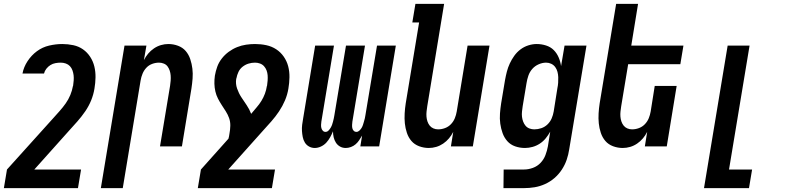

<svg xmlns="http://www.w3.org/2000/svg" viewBox="-53 -755 4073 990"><path d="M-33 215 -17 119 220 -144Q237 -163 254 -182Q271 -201 285.5 -221.5Q300 -242 309.5 -265Q319 -288 323 -311L324 -313Q326 -327 327 -340.5Q328 -354 326.5 -367Q325 -380 320.5 -392.5Q316 -405 307.5 -414Q299 -423 286.5 -427.5Q274 -432 260 -432Q247 -432 233 -429.5Q219 -427 207 -419.5Q195 -412 186 -400.5Q177 -389 174 -376H63Q69 -409 89 -439.5Q109 -470 137.5 -491Q166 -512 200.5 -520Q235 -528 268 -528Q297 -528 325 -522Q353 -516 375 -500.5Q397 -485 412 -462Q427 -439 433.5 -412Q440 -385 439.5 -356Q439 -327 434 -298Q429 -267 417 -237.5Q405 -208 386.5 -181Q368 -154 346 -129Q324 -104 302 -80L124 119H365L349 215Z M467 215 589 -520H702L689 -445Q698 -463 711 -478.5Q724 -494 741 -505.5Q758 -517 777 -522.5Q796 -528 815 -528Q841 -528 865 -519Q889 -510 904.5 -492Q920 -474 928 -450Q936 -426 939 -401Q942 -376 940 -350Q938 -324 934 -298L885 0H772L824 -313Q826 -326 827 -339.5Q828 -353 827 -366Q826 -379 822 -391Q818 -403 811 -412.5Q804 -422 792 -427Q780 -432 767 -432Q749 -432 731.5 -425.5Q714 -419 701.5 -405.5Q689 -392 682 -375Q675 -358 672 -340L580 215Z M967 215 983 119 1125 -40Q1127 -46 1128 -52.5Q1129 -59 1130 -65Q1134 -86 1134.5 -106.5Q1135 -127 1128.5 -145.5Q1122 -164 1111.5 -180.5Q1101 -197 1090.5 -213Q1080 -229 1071 -246.5Q1062 -264 1057.5 -283.5Q1053 -303 1052.5 -323.5Q1052 -344 1055 -365Q1059 -388 1067 -410.5Q1075 -433 1090.5 -453Q1106 -473 1126.5 -488Q1147 -503 1169.5 -512Q1192 -521 1215.5 -524.5Q1239 -528 1262 -528Q1292 -528 1320 -522Q1348 -516 1371 -501Q1394 -486 1410 -463Q1426 -440 1433 -413Q1440 -386 1439.5 -356.5Q1439 -327 1434 -298Q1429 -267 1416.5 -237.5Q1404 -208 1386 -181Q1368 -154 1346 -129Q1324 -104 1302 -80L1124 119H1365L1349 215ZM1242 -168Q1255 -184 1269.5 -200.5Q1284 -217 1295 -235Q1306 -253 1313 -272Q1320 -291 1323 -311L1324 -313Q1326 -326 1327 -340Q1328 -354 1327 -367Q1326 -380 1321.5 -392Q1317 -404 1308.5 -413.5Q1300 -423 1287.5 -427.5Q1275 -432 1262 -432Q1245 -432 1228.5 -427Q1212 -422 1198 -411Q1184 -400 1176.5 -384Q1169 -368 1166 -351L1165 -349Q1161 -323 1169.5 -298.5Q1178 -274 1191.5 -253.5Q1205 -233 1219 -212.5Q1233 -192 1242 -168Z M1570 8Q1554 8 1540.5 0.5Q1527 -7 1519 -20Q1511 -33 1508 -48.5Q1505 -64 1504 -79.5Q1503 -95 1505 -111.5Q1507 -128 1510 -144L1572 -520H1669L1604 -128Q1603 -120 1602.5 -111.5Q1602 -103 1604 -95Q1606 -87 1611.5 -81Q1617 -75 1625 -75Q1634 -75 1640.5 -81.5Q1647 -88 1651.5 -95.5Q1656 -103 1659 -111Q1662 -119 1664 -127.5Q1666 -136 1668 -144Q1670 -152 1671 -160L1731 -520H1829L1764 -128Q1763 -120 1762.5 -111.5Q1762 -103 1763.5 -95Q1765 -87 1770.5 -81Q1776 -75 1785 -75Q1793 -75 1800 -81.5Q1807 -88 1811.5 -95.5Q1816 -103 1818.5 -111Q1821 -119 1823.5 -127.5Q1826 -136 1828 -144Q1830 -152 1831 -160L1891 -520H1988L1902 0H1805L1814 -56Q1807 -44 1799 -32Q1791 -20 1780.5 -11Q1770 -2 1756.5 3Q1743 8 1730 8Q1713 8 1700 0.5Q1687 -7 1679 -19.5Q1671 -32 1667.5 -47Q1664 -62 1664 -78Q1658 -63 1649.5 -47.5Q1641 -32 1629.5 -19.5Q1618 -7 1602 0.5Q1586 8 1570 8Z M2158 8Q2132 8 2108 -1Q2084 -10 2068.5 -28Q2053 -46 2045 -70Q2037 -94 2034.5 -119Q2032 -144 2033.5 -170Q2035 -196 2039 -222L2108 -639H2073L2089 -735H2237L2150 -207Q2148 -194 2146.5 -180.5Q2145 -167 2146 -154Q2147 -141 2151 -129Q2155 -117 2162.5 -107.5Q2170 -98 2181.5 -93Q2193 -88 2206 -88Q2224 -88 2241.5 -94.5Q2259 -101 2272 -114.5Q2285 -128 2292 -145Q2299 -162 2302 -180L2358 -520H2471L2385 0H2272L2284 -75Q2275 -57 2262 -41.5Q2249 -26 2232 -14.5Q2215 -3 2196 2.5Q2177 8 2158 8Z M2543 215 2544 119H2649Q2672 119 2695 110.5Q2718 102 2734.5 84.5Q2751 67 2759.5 44.5Q2768 22 2772 0L2784 -76Q2774 -58 2761 -42Q2748 -26 2730.5 -14.5Q2713 -3 2693 2.5Q2673 8 2654 8Q2627 8 2603 -0.5Q2579 -9 2563 -27Q2547 -45 2538.5 -68.5Q2530 -92 2526.5 -117.5Q2523 -143 2525 -169.5Q2527 -196 2531 -222L2551 -342Q2555 -364 2560.5 -385.5Q2566 -407 2575.5 -427.5Q2585 -448 2598.5 -467Q2612 -486 2630.5 -500Q2649 -514 2671 -521Q2693 -528 2714 -528Q2739 -528 2762.5 -520.5Q2786 -513 2802 -497Q2818 -481 2827.5 -459Q2837 -437 2840 -414L2858 -520H2971L2882 15Q2878 42 2869 68.5Q2860 95 2844 119.5Q2828 144 2806 163Q2784 182 2757.5 194Q2731 206 2703.5 210.5Q2676 215 2649 215ZM2702 -88Q2720 -88 2738 -94Q2756 -100 2770 -113.5Q2784 -127 2791.5 -144.5Q2799 -162 2802 -180L2821 -300Q2824 -314 2825 -328.5Q2826 -343 2825.5 -357Q2825 -371 2821.5 -384.5Q2818 -398 2810 -409Q2802 -420 2789.5 -426Q2777 -432 2763 -432Q2744 -432 2724.5 -423.5Q2705 -415 2691.5 -399.5Q2678 -384 2671.5 -365Q2665 -346 2662 -327L2642 -207Q2640 -193 2638.5 -179.5Q2637 -166 2638.5 -153Q2640 -140 2644.5 -128Q2649 -116 2657 -106.5Q2665 -97 2677 -92.5Q2689 -88 2702 -88Z M3158 8Q3132 8 3108 -1Q3084 -10 3068.5 -28Q3053 -46 3045 -70Q3037 -94 3034.5 -119Q3032 -144 3033.5 -170Q3035 -196 3039 -222L3124 -735H3237L3202 -520H3471L3455 -424H3186L3150 -207Q3148 -194 3146.5 -180.5Q3145 -167 3146 -154Q3147 -141 3151 -129Q3155 -117 3162.5 -107.5Q3170 -98 3181.5 -93Q3193 -88 3206 -88Q3224 -88 3241.5 -94.5Q3259 -101 3272 -114.5Q3285 -128 3292 -145Q3299 -162 3302 -180L3323 -312H3436L3385 0H3272L3284 -75Q3275 -57 3262 -41.5Q3249 -26 3232 -14.5Q3215 -3 3196 2.5Q3177 8 3158 8Z M3577 215 3699 -520H3812L3706 119H3825L3809 215Z"/></svg>

Font: Iosevka Oblique
Style: Bold
Weight: 700
Italic angle: -9°
Monospace: yes
Designer: Belleve Invis
Foundry: Belleve Invis
Version: Version 32.5.0; ttfautohint (v1.8.4)